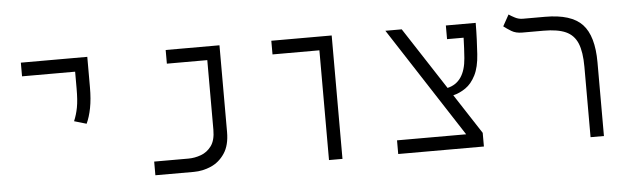

<svg xmlns="http://www.w3.org/2000/svg" viewBox="-43 -760 3016 908"><g transform="rotate(-5 1465.0 -306.0)"><path d="M359.4 -271 301.3 -288.1Q314 -317.9 320.3 -351.6Q326.7 -385.3 326.7 -441.4V-521H74.7V-585.9H390.1V-441.4Q390.1 -385.3 381.8 -343Q373.5 -300.8 359.4 -271Z M662.1 0V-64.9H825.2Q854.5 -64.9 884.3 -75.7Q914.1 -86.4 934.1 -113.5Q954.1 -140.6 954.1 -190.4V-521H762.2V-585.9H1017.6V-174.3Q1017.6 -111.3 991.9 -73Q966.3 -34.7 926.8 -17.3Q887.2 0 844.7 0Z M1486.3 0V-521H1263.7V-585.9H1550.3V0Z M1814.9 0V-64.9H2143.1L1805.2 -585.9H1882.8L2074.7 -291Q2157.2 -310.1 2166 -424.3Q2169.4 -469.7 2170.9 -521H2092.3V-585.9H2233.9Q2233.9 -547.4 2232.2 -508.1Q2230.5 -468.8 2228.5 -438Q2224.6 -376.5 2205.3 -338.4Q2186 -300.3 2157.7 -280.8Q2129.4 -261.2 2098.6 -253.9L2221.7 -64.9V0Z M2791.5 -349.6V0H2728V-334Q2728 -404.8 2711.2 -445.6Q2694.3 -486.3 2655.8 -503.7Q2617.2 -521 2550.8 -521H2449.7Q2418.9 -521 2398.4 -533.4Q2377.9 -545.9 2362.3 -558.1L2392.1 -611.8Q2403.3 -604 2420.7 -595Q2438 -585.9 2458 -585.9H2563.5Q2687.5 -585.9 2739.5 -530.5Q2791.5 -475.1 2791.5 -349.6Z"/></g></svg>

Font: Cascadia Mono PL Light
Style: Regular
Weight: 300
Monospace: yes
Designer: Aaron Bell
Foundry: Saja Typeworks
Version: Version 2404.023; ttfautohint (v1.8.4)